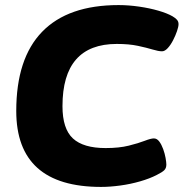

<svg xmlns="http://www.w3.org/2000/svg" viewBox="-20 -728 723 756"><path d="M378 8Q44 8 44 -291Q44 -498 146 -603Q248 -708 447 -708Q486 -708 527.5 -702Q569 -696 603.5 -686Q638 -676 659 -664Q671 -657 677 -650Q683 -643 683 -633Q683 -623 677 -605.5Q671 -588 661.5 -569.5Q652 -551 640.5 -538.5Q629 -526 618 -526Q604 -526 581 -533Q558 -540 523 -547.5Q488 -555 440 -555Q226 -555 226 -310Q226 -221 267 -183Q308 -145 396 -145Q449 -145 487 -154.5Q525 -164 549.5 -173.5Q574 -183 586 -183Q598 -183 607 -171Q616 -159 622.5 -141Q629 -123 632 -106Q635 -89 635 -80Q635 -66 627 -58Q619 -50 597 -39Q570 -25 532 -14Q494 -3 453.5 2.5Q413 8 378 8Z"/></svg>

Font: Asap Semi Expanded Semi Expanded ExtraBold
Style: Italic
Weight: 800
Width: 6
Italic angle: -6°
Designer: Pablo Cosgaya
Foundry: Omnibus-Type
Version: Version 3.001; ttfautohint (v1.8.4.7-5d5b)